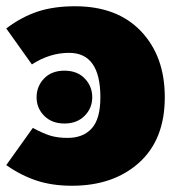

<svg xmlns="http://www.w3.org/2000/svg" viewBox="-30 -574 564 614"><path d="M200 20Q137 20 87 3.5Q37 -13 -10 -46L75 -165Q106 -148 130 -140.5Q154 -133 186 -133Q236 -133 263.5 -163.5Q291 -194 291 -263Q291 -405 191 -405Q129 -405 72 -368L-10 -483Q39 -520 90.5 -537Q142 -554 210 -554Q345 -554 421 -474Q497 -394 497 -263Q497 -128 415 -54Q333 20 200 20ZM176 -179Q136 -179 111.5 -203.5Q87 -228 87 -263Q87 -298 111 -323Q135 -348 176 -348Q217 -348 241 -323Q265 -298 265 -263Q265 -228 240.5 -203.5Q216 -179 176 -179Z"/></svg>

Font: Trujillo Black
Style: Regular
Weight: 900
Designer: Fira Sans original fonts by bBox Type GmbH, Carrois Corporate GbR, & Edenspiekermann AG / Changes by Cristiano Sobral
Foundry: Fira Sans original fonts by bBox Type GmbH, Carrois Corporate GbR, & Edenspiekermann AG / Changes by Cristiano Sobral
Version: Version 4.301;July 28, 2020;FontCreator 13.0.0.2655 64-bit